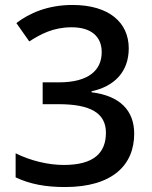

<svg xmlns="http://www.w3.org/2000/svg" viewBox="-20 -744 612 774"><path d="M499 -549C499 -653 420 -724 272 -724C173 -724 98 -691 46 -651L98 -577C145 -607 195 -634 269 -634C347 -634 390 -597 390 -534C390 -462 339 -412 217 -412H152V-324H216C345 -324 407 -288 407 -209C407 -128 359 -79 237 -79C175 -79 103 -96 43 -126V-29C102 -1 166 10 242 10C435 10 521 -80 521 -205C521 -299 463 -358 349 -372V-376C438 -395 499 -452 499 -549Z"/></svg>

Font: Noto Sans Lisu Medium
Style: Regular
Weight: 500
Designer: Monotype Design Team. David Williams.
Foundry: Monotype Imaging Inc.
Version: Version 2.102